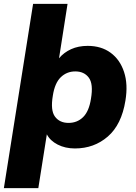

<svg xmlns="http://www.w3.org/2000/svg" viewBox="-39 -756 703 992"><path d="M-19 216 132 -736H310L266 -455Q291 -485 328.5 -502Q366 -519 414 -519Q484 -519 532.5 -483.5Q581 -448 602 -384Q623 -320 609 -236Q589 -112 518 -50.5Q447 11 348 11Q298 11 259 -9Q220 -29 203 -62L159 216ZM315 -121Q360 -121 390.5 -151Q421 -181 431 -246Q444 -322 420 -354.5Q396 -387 350 -387Q306 -387 275 -357Q244 -327 234 -262Q221 -186 245 -153.5Q269 -121 315 -121Z"/></svg>

Font: Mulish Black
Style: Italic
Weight: 900
Italic angle: -9°
Designer: Vernon Adams
Foundry: Vernon Adams
Version: Version 3.603; ttfautohint (v1.8.3)